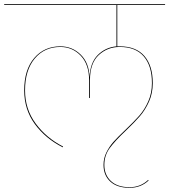

<svg xmlns="http://www.w3.org/2000/svg" viewBox="-30 -700 811 920"><path d="M532 -676V-478H544Q622 -478 662 -431.5Q702 -385 702 -302Q702 -253 684 -213Q666 -173 640.5 -143.5Q615 -114 573 -74Q521 -25 495.5 10Q470 45 470 90Q470 138 501.5 167.5Q533 197 591 197Q643 197 680 162L682 165Q645 200 591 200Q531 200 498.5 170Q466 140 466 90Q466 58 480 30Q494 2 513.5 -20Q533 -42 570 -77Q612 -117 637.5 -146Q663 -175 680.5 -214.5Q698 -254 698 -302Q698 -384 659 -429.5Q620 -475 544 -475Q485 -475 443 -436Q401 -397 401 -315V-230L397 -231V-315Q397 -391 357 -433Q317 -475 259 -475Q183 -475 136.5 -419.5Q90 -364 90 -267Q90 -177 141 -108Q192 -39 272 2L271 6Q188 -36 137 -105.5Q86 -175 86 -267Q86 -366 134 -422Q182 -478 259 -478Q316 -478 356.5 -438.5Q397 -399 399 -330Q402 -400 438.5 -436.5Q475 -473 528 -478V-676H-10V-680H761V-676Z"/></svg>

Font: FiraGO Four
Style: Regular
Weight: 100
Designer: bBox Type
Foundry: bBox Type GmbH
Version: Version 1.001